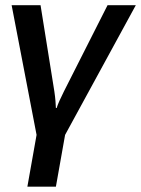

<svg xmlns="http://www.w3.org/2000/svg" viewBox="-20 -534 539 733"><path d="M84.5 178.7H193.4L228.5 -19L498.5 -514.2H390.6L224.1 -185.1Q214.4 -165.5 207 -149.2Q199.7 -132.8 196.3 -121.6H193.4Q192.9 -132.8 191.7 -149.2Q190.4 -165.5 187.5 -185.1L134.8 -514.2H24.4L119.6 -19Z"/></svg>

Font: Roboto Flex
Style: wght 500 wdth 100 opsz 14.0 GRAD 0.00 slnt -10.00 XTRA 468 XOPQ 96 YOPQ 79 YTLC 514 YTUC 712 YTAS 750 YTDE -203.00 YTFI 738
Weight: 500
Italic angle: -10°
Designer: Berlow after Robertson
Foundry: Google
Version: Version 3.100